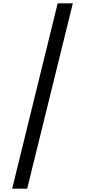

<svg xmlns="http://www.w3.org/2000/svg" viewBox="-20 -962 516 1152"><path d="M326 -942H417L143 170H53Z"/></svg>

Font: Poppins
Style: Regular
Weight: 400
Designer: Ninad Kale (Devanagari), Jonny Pinhorn (Latin)
Foundry: Indian Type Foundry
Version: Version 3.002 2017